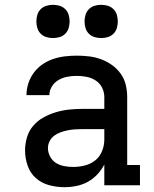

<svg xmlns="http://www.w3.org/2000/svg" viewBox="-20 -769 640 797"><path d="M247 8Q215 8 183.5 -0.5Q152 -9 128.5 -30Q105 -51 94.5 -82Q84 -113 84 -144Q84 -172 92 -199Q100 -226 118 -247Q136 -268 160.5 -281.5Q185 -295 211.5 -303Q238 -311 265.5 -314Q293 -317 321 -317H413V-366Q413 -387 403.5 -405.5Q394 -424 377 -435Q360 -446 339.5 -450Q319 -454 299 -454Q279 -454 260 -450.5Q241 -447 224 -437.5Q207 -428 196 -411Q185 -394 185 -375Q185 -374 185 -374Q185 -374 185 -374H90Q90 -375 90 -375Q90 -375 90 -375Q90 -400 98 -424Q106 -448 121 -468Q136 -488 156.5 -502Q177 -516 200.5 -524Q224 -532 249 -535Q274 -538 299 -538Q324 -538 349.5 -535Q375 -532 399.5 -523Q424 -514 445 -499Q466 -484 481 -463Q496 -442 502 -417Q508 -392 508 -366V-84H561V0H413V-86Q401 -63 383.5 -44.5Q366 -26 344 -14Q322 -2 297 3Q272 8 247 8ZM284 -76Q308 -76 332 -82Q356 -88 375 -103Q394 -118 403.5 -141.5Q413 -165 413 -189V-233H321Q306 -233 291 -232Q276 -231 261 -228Q246 -225 232 -220Q218 -215 205.5 -206Q193 -197 186 -183Q179 -169 179 -154Q179 -136 188 -119Q197 -102 212.5 -92.5Q228 -83 246.5 -79.5Q265 -76 284 -76ZM400 -611Q386 -611 372.5 -615Q359 -619 349 -629Q339 -639 335 -652.5Q331 -666 331 -680Q331 -694 335 -707.5Q339 -721 349 -731Q359 -741 372.5 -745Q386 -749 400 -749Q414 -749 427.5 -745Q441 -741 451 -731Q461 -721 465 -707.5Q469 -694 469 -680Q469 -666 465 -652.5Q461 -639 451 -629Q441 -619 427.5 -615Q414 -611 400 -611ZM200 -611Q186 -611 172.5 -615Q159 -619 149 -629Q139 -639 135 -652.5Q131 -666 131 -680Q131 -694 135 -707.5Q139 -721 149 -731Q159 -741 172.5 -745Q186 -749 200 -749Q214 -749 227.5 -745Q241 -741 251 -731Q261 -721 265 -707.5Q269 -694 269 -680Q269 -666 265 -652.5Q261 -639 251 -629Q241 -619 227.5 -615Q214 -611 200 -611Z"/></svg>

Font: Iosevka Slab Medium Extended
Style: Regular
Weight: 500
Width: 7
Monospace: yes
Designer: Belleve Invis
Foundry: Belleve Invis
Version: Version 11.1.1; ttfautohint (v1.8.3)